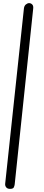

<svg xmlns="http://www.w3.org/2000/svg" viewBox="-20 -852 280 1228"><path d="M44 356Q28 356 20 346.5Q12 337 13 324L133 -798Q135 -815 145.5 -823.5Q156 -832 166 -832Q178 -832 186.5 -823Q195 -814 192 -794L74 327Q73 336 68.5 346Q64 356 44 356Z"/></svg>

Font: Edu SA Beginner
Style: Regular
Weight: 400
Designer: Tina and Corey Anderson
Foundry: Google for Education
Version: Version 1.003